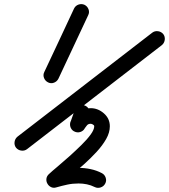

<svg xmlns="http://www.w3.org/2000/svg" viewBox="-20 -617 812 923"><path d="M336 -576Q343 -590 357.5 -595Q372 -600 386 -594Q400 -587 405.5 -572.5Q411 -558 404 -544Q332 -391 261 -239Q254 -225 239.5 -219.5Q225 -214 211 -221Q197 -228 191.5 -242.5Q186 -257 193 -271Q229 -347 264.5 -423Q300 -499 336 -576Q336 -576 336 -576Q336 -576 336 -576ZM765 -453Q774 -441 772 -425.5Q770 -410 758 -400Q596 -275 434 -150Q272 -25 110 100Q110 100 110 100Q110 100 110 100Q98 109 82.5 107Q67 105 57 93Q48 81 50 65.5Q52 50 64 40Q226 -85 388 -210Q550 -335 712 -460Q724 -469 739.5 -467Q755 -465 765 -453ZM339 -87Q344 -102 358 -108.5Q372 -115 387 -110Q401 -105 408 -91Q415 -77 410 -62Q405 -48 400 -34Q395 -20 390 -6Q390 -6 390 -6Q390 -6 390 -6Q385 9 371 15.5Q357 22 342 17Q327 12 320.5 -2Q314 -16 319 -31Q324 -45 329 -59Q334 -73 339 -87Q339 -87 339 -87Q339 -87 339 -87ZM384 4Q375 17 359.5 19Q344 21 332 11Q319 2 317 -13.5Q315 -29 324 -41Q343 -65 362.5 -81Q382 -97 416 -97Q451 -97 479.5 -72Q508 -47 508 -10Q508 20 490.5 51Q473 82 444.5 113Q416 144 383 173.5Q350 203 319 229Q288 255 266 276Q255 286 243 278.5Q231 271 223 258Q216 244 216 230Q216 216 230 212Q262 203 293 196.5Q324 190 358 190Q387 190 415.5 196Q444 202 469 215Q483 222 488 237Q493 252 486 265Q479 279 464 284Q449 289 435 282Q417 273 397.5 269Q378 265 358 265Q329 265 303.5 270.5Q278 276 250 284Q237 288 225.5 282.5Q214 277 208 266Q202 256 203 243.5Q204 231 214 221Q230 206 257 183.5Q284 161 314 134Q344 107 371.5 80Q399 53 416 29.5Q433 6 433 -10Q433 -15 426.5 -18.5Q420 -22 416 -22Q403 -22 397 -13Q391 -4 384 4Q384 4 384 4Q384 4 384 4Z"/></svg>

Font: FRB American Cursive Guidelines Arrows Extrabold
Style: Bold Italic
Weight: 800
Italic angle: -25°
Version: Version 2.0;Modular Font Editor K font №1